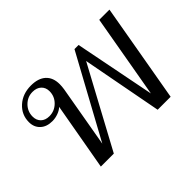

<svg xmlns="http://www.w3.org/2000/svg" viewBox="-113 -797 1025 1025"><g transform="rotate(-45 399.5 -285.0)"><path d="M776 -560 678 0H580L494 -454L249 0H151L219 -383Q206 -370 184 -362Q162 -354 140 -354Q97 -354 72 -377.5Q47 -401 47 -439Q47 -495 88.5 -532.5Q130 -570 193 -570Q248 -570 277.5 -543Q307 -516 307 -466Q307 -450 304 -430L243 -81L495 -543H526L616 -87L699 -560ZM242 -478Q242 -506 224 -523Q206 -540 175 -540Q137 -540 109.5 -512.5Q82 -485 82 -446Q82 -418 99.5 -401Q117 -384 147 -384Q186 -384 214 -411.5Q242 -439 242 -478Z"/></g></svg>

Font: Fahkwang Light
Style: Italic
Weight: 300
Italic angle: -10°
Version: Version 1.000; ttfautohint (v1.6)